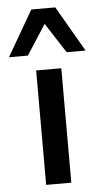

<svg xmlns="http://www.w3.org/2000/svg" viewBox="-82 -795 440 829"><g transform="rotate(-5 138.0 -380.0)"><path d="M84 0V-496H193V0ZM-28 -563 86 -760H190L304 -563H222L138 -693L54 -563Z"/></g></svg>

Font: Nunito Sans 8pt SemiBold
Style: Regular
Weight: 600
Version: Version 3.101;gftools[0.9.27]